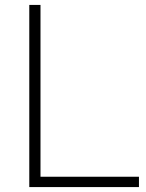

<svg xmlns="http://www.w3.org/2000/svg" viewBox="-20 -760 593 780"><path d="M99 0V-740H144.5V-42H544.5V0Z"/></svg>

Font: Encode Sans Semi Expanded ExLight
Style: Regular
Weight: 275
Width: 6
Designer: Multiple Designers
Foundry: Impallari Type
Version: Version 2.000